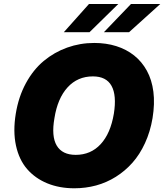

<svg xmlns="http://www.w3.org/2000/svg" viewBox="-20 -958 844 987"><path d="M764.2 -350.9Q752.5 -281.2 725.5 -222.5Q698.5 -163.7 660.7 -121.3Q622.9 -78.8 575.3 -49Q527.7 -19.2 473.9 -4.6Q420.1 9.9 362.2 9.9Q285.2 9.9 223 -15.6Q160.9 -41.2 119.5 -88.8Q78.1 -136.4 62.1 -209.7Q46.2 -283 61.1 -373.6Q75.3 -460.6 113.1 -530.2Q150.9 -599.8 204.9 -644.7Q258.9 -689.6 325.3 -713.4Q391.7 -737.2 464.5 -737.2Q525.6 -737.2 577.6 -720.9Q629.6 -704.5 669.6 -672.8Q709.5 -641 735.1 -594.3Q760.7 -547.6 768.5 -486.5Q776.3 -425.4 764.2 -350.9ZM565.3 -373.6Q580.3 -468 553.3 -516.7Q526.3 -565.3 457.4 -565.3Q378.9 -565.3 327.4 -508.9Q275.9 -452.4 259.9 -350.9Q243.3 -257.1 271.7 -209.5Q300.1 -161.9 369.3 -161.9Q446.7 -161.9 497.5 -217Q548.3 -272 565.3 -373.6ZM308.2 -792.6 437.5 -937.5H588.1L440.3 -792.6ZM514.2 -792.6 653.4 -937.5H804L643.5 -792.6Z"/></svg>

Font: Karasuma Gothic
Style: Italic
Weight: 900
Italic angle: -9.39999°
Designer: Rasmus Andersson / Ryoko Nishizuka
Foundry: Genbu
Version: Version 1.00